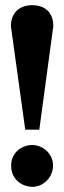

<svg xmlns="http://www.w3.org/2000/svg" viewBox="-20 -707 247 739"><path d="M184.1 -69.8Q184.1 -52.7 177.5 -37.6Q170.9 -22.5 159.9 -11.5Q148.9 -0.5 134.5 5.9Q120.1 12.2 104 12.2Q91.8 12.2 77.6 7.6Q63.5 2.9 51.3 -6.8Q39.1 -16.6 31 -32.2Q22.9 -47.9 22.9 -69.8Q22.9 -89.4 30.3 -104.2Q37.6 -119.1 49.3 -128.9Q61 -138.7 75.4 -143.8Q89.8 -148.9 104 -148.9Q117.7 -148.9 132.1 -143.6Q146.5 -138.2 158 -127.9Q169.4 -117.7 176.8 -103Q184.1 -88.4 184.1 -69.8ZM131.3 -208H77.1L22 -606Q22 -627 28.6 -642.3Q35.2 -657.7 46.1 -667.5Q57.1 -677.2 72 -682.1Q86.9 -687 104 -687Q120.6 -687 135.5 -682.4Q150.4 -677.7 161.4 -668Q172.4 -658.2 178.7 -642.8Q185.1 -627.4 185.1 -606Z"/></svg>

Font: Charis SIL Phon
Style: Bold
Weight: 700
Foundry: SIL International
Version: Version 5.000